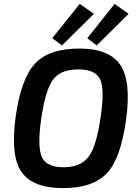

<svg xmlns="http://www.w3.org/2000/svg" viewBox="-20 -952 712 985"><path d="M462 -881 298 -719 248 -756 389 -932ZM640 -881 476 -719 428 -756 568 -932ZM387 -703Q538 -703 596 -620.5Q654 -538 627 -340Q600 -139 528 -63Q456 13 303 13Q150 13 91.5 -68Q33 -149 60 -350Q87 -547 159 -625Q231 -703 387 -703ZM382 -596Q291 -596 252 -543.5Q213 -491 191 -340Q171 -198 195 -146Q219 -94 306 -94Q394 -94 434.5 -148Q475 -202 496 -350Q518 -495 493.5 -545.5Q469 -596 382 -596Z"/></svg>

Font: Exo 2.0 Semi Bold
Style: Italic
Weight: 600
Italic angle: -8°
Designer: Natanael Gama
Version: Version 1.001;PS 001.001;hotconv 1.0.70;makeotf.lib2.5.58329